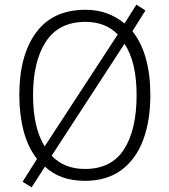

<svg xmlns="http://www.w3.org/2000/svg" viewBox="-20 -767 726 825"><path d="M626 -358Q626 -249 595.5 -166.5Q565 -84 502.5 -37Q440 10 345 10Q291 10 248 -5.5Q205 -21 173 -51L116 38L77 14L139 -84Q100 -134 81.5 -204Q63 -274 63 -359Q63 -529 135 -627Q207 -725 347 -725Q398 -725 440 -709.5Q482 -694 515 -666L566 -747L605 -722L549 -633Q626 -536 626 -358ZM122 -358Q122 -218 172 -138L486 -619Q433 -673 347 -673Q233 -673 177.5 -588.5Q122 -504 122 -358ZM567 -358Q567 -500 515 -579L202 -98Q256 -41 345 -41Q459 -41 513 -125.5Q567 -210 567 -358Z"/></svg>

Font: Noto Sans Georgian SemiCondensed Light
Style: Regular
Weight: 300
Width: 4
Designer: Monotype Design Team, Akaki Razmadze
Foundry: Google LLC
Version: Version 2.005; ttfautohint (v1.8.4.7-5d5b)